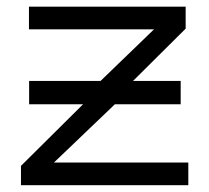

<svg xmlns="http://www.w3.org/2000/svg" viewBox="-20 -543 614 563"><path d="M64.9 -523.4H524.4V-459L370.1 -305.7H509.8V-237.3H316.9L138.2 -66.4H532.2V0H41.5V-56.6L223.6 -237.3H65.4V-305.7H274.9L431.6 -457H64.9Z"/></svg>

Font: Lunasima
Style: Regular
Weight: 400
Designer: The DocRepair Project, Monotype Design Team
Foundry: Google
Version: Version 2.009